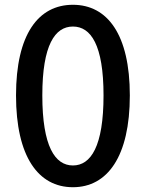

<svg xmlns="http://www.w3.org/2000/svg" viewBox="-20 -770 610 803"><path d="M285 13C429 13 523 -115 523 -371C523 -626 429 -750 285 -750C140 -750 47 -626 47 -371C47 -115 140 13 285 13ZM285 -78C210 -78 157 -158 157 -371C157 -582 210 -659 285 -659C360 -659 413 -582 413 -371C413 -158 360 -78 285 -78Z"/></svg>

Font: Kinto Sans Med
Style: Regular
Weight: 500
Designer: Authors: Ryoko NISHIZUKA  (kana & ideographs); Paul D. Hunt (Latin, Greek & Cyrillic); Wenlong ZHANG  (bopomofo); Sandol
Foundry: Adobe Systems Incorporated, ookami Inc.
Version: Version 0.001